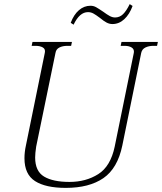

<svg xmlns="http://www.w3.org/2000/svg" viewBox="-20 -904 788 934"><path d="M324 -793Q339 -833 364 -854.5Q389 -876 420 -876Q435 -876 447.5 -869Q460 -862 482 -847Q501 -833 514 -826Q527 -819 540 -819Q562 -819 578.5 -835Q595 -851 611 -884L625 -875Q610 -834 584.5 -810.5Q559 -787 527 -787Q512 -787 498 -794.5Q484 -802 466 -817Q446 -832 434 -838.5Q422 -845 408 -845Q367 -845 338 -784ZM99 -134Q99 -164 106 -196L198 -647Q202 -665 188.5 -673Q175 -681 153 -681H134L138 -700H330L326 -681H308Q285 -681 269 -673Q253 -665 250 -647L156 -191Q151 -158 151 -138Q151 -71 194.5 -45Q238 -19 318 -19Q398 -19 458 -57Q518 -95 538 -191L631 -647Q634 -664 621 -672.5Q608 -681 586 -681H567L571 -700H748L744 -681H726Q704 -681 687.5 -673Q671 -665 667 -647L575 -196Q552 -85 483 -37.5Q414 10 300 10Q202 10 150.5 -23Q99 -56 99 -134Z"/></svg>

Font: Taviraj ExtraLight
Style: Italic
Weight: 275
Italic angle: -12°
Designer: Katatrad Team
Foundry: CadsonDemak
Version: Version 1.001